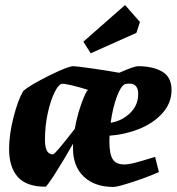

<svg xmlns="http://www.w3.org/2000/svg" viewBox="-20 -731 699 760"><path d="M414 -194Q413 -186 413 -170Q413 -122 426 -101Q439 -80 472 -80Q489 -80 515.5 -87Q542 -94 594 -110L609 -50Q567 -31 506 -11Q445 9 429 9Q355 9 312 -31.5Q269 -72 269 -144V-162Q234 -100 199.5 -46Q165 8 160 8Q84 8 50 -31Q16 -70 16 -141Q16 -199 33.5 -267Q51 -335 72 -371Q100 -395 175 -432Q250 -469 270 -469Q282 -469 345 -460Q408 -451 452 -443Q511 -469 526 -469Q585 -469 622 -447.5Q659 -426 659 -375Q659 -323 623 -283Q587 -243 530.5 -220.5Q474 -198 414 -194ZM324 -371 329 -375Q295 -386 263 -393.5Q231 -401 224 -399Q211 -396 195.5 -364.5Q180 -333 169 -283Q158 -233 158 -178Q158 -147 166 -133.5Q174 -120 190 -120Q198 -120 276 -221Q284 -266 297.5 -307Q311 -348 324 -371ZM418 -245Q462 -252 494.5 -283Q527 -314 527 -359Q527 -400 492 -400Q483 -400 475 -398Q458 -391 442 -347Q426 -303 418 -245ZM339 -520 310 -566 475 -711 534 -644 520 -601Z"/></svg>

Font: Grenze
Style: Bold Italic
Weight: 700
Italic angle: -10°
Designer: Renata Polastri
Foundry: Omnibus-Type
Version: Version 1.002; ttfautohint (v1.8)